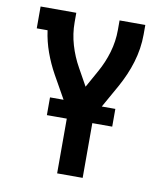

<svg xmlns="http://www.w3.org/2000/svg" viewBox="-82 -590 765 874"><g transform="rotate(10 300.0 -152.5)"><path d="M241 215V-68L152 -226Q127 -271 109.5 -319.5Q92 -368 85 -419H35V-520H200V-476Q200 -423 215 -372Q230 -321 256 -275L300 -196L344 -275Q370 -321 385 -372Q400 -423 400 -476V-520H519V-476Q519 -443 514 -410.5Q509 -378 499.5 -346.5Q490 -315 477 -285Q464 -255 448 -226L359 -68V215ZM149 -38V-120H451V-38Z"/></g></svg>

Font: Iosevka Book
Style: Bold
Weight: 700
Designer: Belleve Invis
Foundry: Belleve Invis
Version: Version 28.0.7; ttfautohint (v1.8.3)